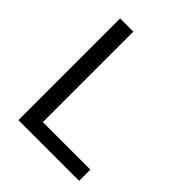

<svg xmlns="http://www.w3.org/2000/svg" viewBox="-183 -746 853 853"><g transform="rotate(45 243.5 -319.5)"><path d="M158.5 -639V0H75.5V-639ZM120 0V-70.5H457V0Z"/></g></svg>

Font: Anek Malayalam Medium
Style: Regular
Weight: 400
Version: Version 1.003